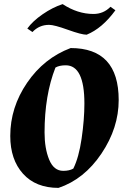

<svg xmlns="http://www.w3.org/2000/svg" viewBox="-20 -900 628 935"><path d="M391 -396Q391 -582 300 -582Q269 -582 250 -571Q197 -436 197 -255Q197 -177 219.5 -122.5Q242 -68 288 -68Q318 -68 337 -79Q364 -133 377.5 -225.5Q391 -318 391 -396ZM30 -238Q30 -377 112 -497Q194 -617 324 -666Q558 -666 558 -413Q558 -277 474 -152Q390 -27 265 15Q154 15 92 -54Q30 -123 30 -238ZM435 -832Q484 -832 518 -867L542 -850Q478 -762 402 -731Q377 -731 310.5 -755Q244 -779 219 -779Q171 -779 138 -744L113 -761Q139 -797 187.5 -830.5Q236 -864 285 -880Q358 -832 435 -832Z"/></svg>

Font: Almendra
Style: Bold Italic
Weight: 700
Italic angle: -12°
Designer: Ana Sanfelippo
Foundry: Ana Sanfelippo
Version: Version 1.004